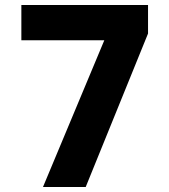

<svg xmlns="http://www.w3.org/2000/svg" viewBox="-20 -753 680 773"><path d="M576 -618 325 0H153L400 -591H66V-733H576Z"/></svg>

Font: Kreadon
Style: Regular
Weight: 400
Designer: kohakuno
Foundry: StudioGnu
Version: Version 1.000;Glyphs 3.1.2 (3151)